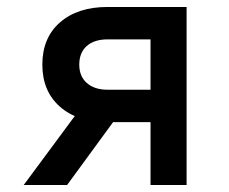

<svg xmlns="http://www.w3.org/2000/svg" viewBox="-20 -531 656 551"><path d="M412 0V-180.5H289Q202 -180.5 151.8 -225Q101.5 -269.5 101.5 -345.5Q101.5 -422.5 152.2 -466.8Q203 -511 288.5 -511H515.5V0ZM48 0 219 -231H341.5L172.5 0ZM289 -273.5H412V-418H289Q250.5 -418 229 -399Q207.5 -380 207.5 -345.5Q207.5 -312 229.2 -292.8Q251 -273.5 289 -273.5Z"/></svg>

Font: Overpass Mono SemiBold
Style: Regular
Weight: 600
Monospace: yes
Designer: Delve Withrington, Dave Bailey
Foundry: Delve Fonts LLC
Version: Version 4.000